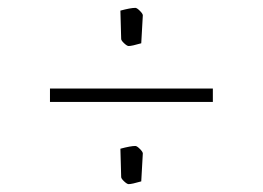

<svg xmlns="http://www.w3.org/2000/svg" viewBox="-20 -503 669 488"><path d="M288 -404 286 -476Q312 -483 324 -483Q328 -483 335.5 -475.5Q343 -468 343 -464L339 -393Q315 -386 307 -386Q303 -386 295.5 -393Q288 -400 288 -404ZM107 -278H521V-244H107ZM288 -53 286 -125Q312 -132 324 -132Q328 -132 335.5 -124.5Q343 -117 343 -113L339 -42Q315 -35 307 -35Q303 -35 295.5 -42Q288 -49 288 -53Z"/></svg>

Font: Grenze ExtraLight
Style: Regular
Weight: 275
Designer: Renata Polastri
Foundry: Omnibus-Type
Version: Version 1.002; ttfautohint (v1.8)